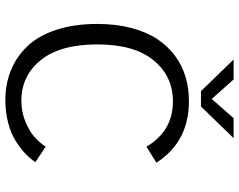

<svg xmlns="http://www.w3.org/2000/svg" viewBox="-111 -809 932 750"><g transform="rotate(90 355.0 -434.0)"><path d="M519.5 -880.5 396 -753H336L212.5 -880.5H290.5L366.5 -795L441.5 -880.5ZM370.5 11Q308 11 255 -10.5Q202 -32 161 -74.5Q120 -117 96.8 -187Q73.5 -257 73.5 -348Q73.5 -421 89.2 -480.8Q105 -540.5 132.5 -582Q160 -623.5 198.2 -651.8Q236.5 -680 280.8 -693Q325 -706 375 -706Q534 -706 615.5 -579L553 -540Q492 -643.5 376 -643.5Q277.5 -643.5 215.5 -567.8Q153.5 -492 153.5 -348Q153.5 -203.5 214.5 -127.5Q275.5 -51.5 373.5 -51.5Q418 -51.5 456.5 -67.8Q495 -84 516.5 -103.8Q538 -123.5 553 -146.5L613.5 -106Q599 -85 579.2 -66.2Q559.5 -47.5 530.2 -29Q501 -10.5 459.8 0.2Q418.5 11 370.5 11Z"/></g></svg>

Font: League Mono Light
Style: Regular
Weight: 300
Width: 6
Designer: Tyler Finck
Foundry: The League of Moveable Type / Tyler Finck
Version: Version 2.210